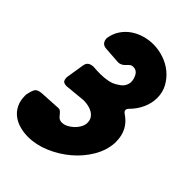

<svg xmlns="http://www.w3.org/2000/svg" viewBox="-256 -827 930 930"><g transform="rotate(45 209.0 -362.5)"><path d="M369 -399Q435 -356 435 -274V-266Q432 -213 402.5 -163Q373 -113 327.5 -74.5Q282 -36 226.5 -12.5Q171 11 116 11Q87 11 59.5 3.5Q32 -4 11 -20Q-10 -36 -22.5 -61Q-35 -86 -35 -120V-127Q-31 -151 -23 -167.5Q-15 -184 14 -186L121 -192H124Q131 -192 136.5 -187.5Q142 -183 156 -166L158 -164Q167 -154 183 -154Q198 -154 213 -161.5Q228 -169 241 -181Q254 -193 262.5 -208Q271 -223 272 -238V-241Q272 -259 264 -271Q256 -283 243.5 -290.5Q231 -298 215.5 -301.5Q200 -305 185 -305H179L76 -295Q58 -295 51.5 -302Q45 -309 45 -327L60 -421Q63 -440 74.5 -447Q86 -454 103 -454Q114 -453 125.5 -452.5Q137 -452 148 -452Q175 -452 200.5 -457Q226 -462 247 -477Q267 -489 274.5 -503.5Q282 -518 282 -531Q282 -551 271 -570.5Q260 -590 237 -590Q222 -590 210 -575Q191 -553 170 -553L83 -559Q65 -560 56.5 -570.5Q48 -581 48 -598Q53 -631 70 -657Q87 -683 112 -700.5Q137 -718 167.5 -727Q198 -736 229 -736Q265 -736 300.5 -724Q336 -712 363.5 -689.5Q391 -667 408.5 -635.5Q426 -604 426 -565Q426 -530 410.5 -495Q395 -460 366 -431Q358 -423 358 -415Q358 -407 369 -399Z"/></g></svg>

Font: Bangerz 2
Style: Regular
Weight: 400
Designer: vernon adams
Foundry: Vernon Adams
Version: Version 2.10;December 28, 2023;FontCreator 13.0.0.2683 64-bi